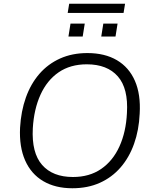

<svg xmlns="http://www.w3.org/2000/svg" viewBox="-20 -996 818 1024"><path d="M366 8Q275 8 210.5 -30Q146 -68 114 -140.5Q82 -213 87 -315Q92 -403 118 -476Q144 -549 190 -602Q236 -655 300.5 -684Q365 -713 446 -713Q539 -713 603.5 -675Q668 -637 699.5 -565Q731 -493 725 -390Q721 -302 695 -229Q669 -156 623 -103Q577 -50 512.5 -21Q448 8 366 8ZM369 -52Q457 -52 519.5 -95Q582 -138 617 -215Q652 -292 657 -393Q665 -524 608.5 -588.5Q552 -653 443 -653Q355 -653 293 -610.5Q231 -568 196 -491Q161 -414 155 -312Q148 -181 204.5 -116.5Q261 -52 369 -52ZM341 -927 349 -976H647L639 -927ZM345 -801 356 -870H432L421 -801ZM520 -801 531 -870H607L596 -801Z"/></svg>

Font: Nunito Sans 10pt Light
Style: Italic
Weight: 300
Italic angle: -9°
Designer: Vernon Adams
Foundry: Vernon Adams
Version: Version 3.101;gftools[0.9.27]